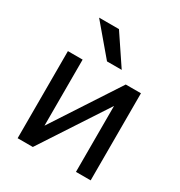

<svg xmlns="http://www.w3.org/2000/svg" viewBox="-178 -881 941 1005"><g transform="rotate(30 292.5 -378.0)"><path d="M128.9 -757.8H249L368.2 -580.1H279.3ZM427.7 -396.5 167 2H75.2V-524.4H164.1V-125L424.8 -524.4H516.6V2H427.7Z"/></g></svg>

Font: Nasu
Style: Regular
Weight: 400
Designer: Ryoko NISHIZUKA (kana &amp; ideographs); Paul D. Hunt (Latin, Greek &amp; Cyrillic); Wenlong ZHANG (bopomofo); Sandoll C
Version: Version 2014.1215